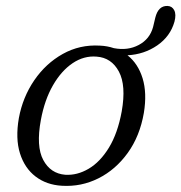

<svg xmlns="http://www.w3.org/2000/svg" viewBox="-20 -616 610 646"><path d="M316 -462.5Q341 -461.5 363 -454Q410 -445 447 -464.8Q484 -484.5 495 -525L502.5 -556.5Q512.5 -597 543.5 -596Q559 -595.5 566.2 -581.5Q573.5 -567.5 567 -543Q553 -493.5 509 -463.2Q465 -433 409 -430Q444.5 -402 459.8 -352.5Q475 -303 464 -236Q450.5 -158 409.8 -101.5Q369 -45 311.2 -16Q253.5 13 188 9Q136.5 6 99.8 -22Q63 -50 47.2 -100Q31.5 -150 43.5 -219Q56.5 -289 95.2 -345.8Q134 -402.5 191.2 -434.5Q248.5 -466.5 316 -462.5ZM199.5 -28Q239.5 -25.5 278.2 -48.2Q317 -71 346.5 -119.2Q376 -167.5 389.5 -241Q405 -328.5 380 -375.2Q355 -422 305 -425.5Q262.5 -429 224.5 -403.5Q186.5 -378 158.2 -329Q130 -280 117.5 -212.5Q101 -123.5 125.5 -77.8Q150 -32 199.5 -28Z"/></svg>

Font: Fraunces 9pt S050 Light
Style: Italic
Weight: 300
Italic angle: -16°
Version: Version 1.000; ttfautohint (v1.8.3)